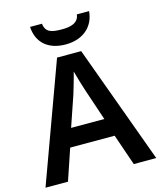

<svg xmlns="http://www.w3.org/2000/svg" viewBox="-134 -1026 938 1122"><g transform="rotate(-15 335.5 -465.5)"><path d="M513 -931H439C433 -879 383 -869 334 -869C275 -869 234 -875 228 -931H156C161 -838 223 -778 332 -778C438 -778 506 -840 513 -931ZM534 0H670L408 -717H262L0 0H136L200 -189H469ZM374 -483 436 -299H235L298 -483C305 -506 325 -572 335 -613C344 -578 365 -510 374 -483Z"/></g></svg>

Font: Noto Sans Bengali SemiBold
Style: Regular
Weight: 600
Designer: Jelle Bosma - Monotype Design Team
Foundry: Monotype Imaging Inc.
Version: Version 2.003